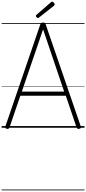

<svg xmlns="http://www.w3.org/2000/svg" viewBox="-20 -1545 1042 2322"><path d="M64 13Q49 10 45 3Q41 -4 45 -16L467 -1249Q471 -1262 478.5 -1267Q486 -1272 501 -1272Q515 -1272 522 -1267Q529 -1262 533 -1249L957 -16Q962 -4 957 3Q952 10 937 13Q923 15 916 10.5Q909 6 904 -10L776 -387H226L97 -10Q92 5 85.5 10Q79 15 64 13ZM244 -437H756L501 -1190ZM439 -1327Q431 -1327 422.5 -1336Q414 -1345 414 -1352Q414 -1354 415 -1357.5Q416 -1361 420 -1365L594 -1516Q598 -1519 601 -1522Q604 -1525 609 -1525Q616 -1525 623.5 -1519.5Q631 -1514 636 -1506Q641 -1498 641 -1491Q641 -1487 640 -1484Q639 -1481 633 -1476L453 -1334Q448 -1332 445.5 -1329.5Q443 -1327 439 -1327ZM0 747H1002V757H0ZM0 -20H1002V0H0ZM0 -505H1002V-500H0ZM0 -1267H1002V-1257H0Z"/></svg>

Font: Playwrite VN Guides
Style: Regular
Weight: 400
Designer: Veronika Burian, José Scaglione
Foundry: TypeTogether
Version: Version 1.003